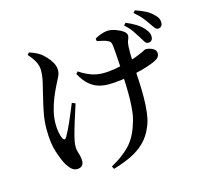

<svg xmlns="http://www.w3.org/2000/svg" viewBox="-127 -977 1254 1198"><g transform="rotate(-15 500.0 -378.0)"><path d="M873 -622Q861 -622 852.5 -635Q844 -648 833 -667Q821 -686 804 -711.5Q787 -737 756 -765L769 -779Q805 -764 832.5 -747Q860 -730 879 -708Q894 -691 899.5 -678Q905 -665 904 -650Q903 -637 895 -629Q887 -621 873 -622ZM455 65Q528 26 576.5 -24Q625 -74 650 -158Q662 -191 666.5 -229.5Q671 -268 672 -309.5Q673 -351 671.5 -392Q670 -433 669 -470Q668 -501 666 -537.5Q664 -574 661.5 -607.5Q659 -641 657 -660Q655 -677 650 -684.5Q645 -692 635 -696Q621 -703 603 -707Q585 -711 566 -715L564 -732Q584 -744 608.5 -752Q633 -760 650 -760Q672 -760 698.5 -751Q725 -742 744.5 -728Q764 -714 764 -698Q764 -686 757 -671Q750 -656 749 -630Q748 -612 748 -587Q748 -562 749.5 -535Q751 -508 752 -485Q754 -445 756.5 -396Q759 -347 758.5 -296Q758 -245 752 -198.5Q746 -152 731 -117Q708 -60 669 -22Q630 16 578 40.5Q526 65 464 83ZM242 25Q223 25 207.5 11.5Q192 -2 178 -25Q159 -58 140 -117Q121 -176 121 -265Q121 -316 130.5 -366Q140 -416 152 -463.5Q164 -511 173.5 -552.5Q183 -594 183 -629Q183 -661 167 -689Q151 -717 127 -743L139 -756Q161 -749 176 -742Q191 -735 207 -725Q220 -716 239 -696.5Q258 -677 272 -652.5Q286 -628 286 -602Q286 -583 276 -562.5Q266 -542 253 -517Q236 -484 220 -444.5Q204 -405 194 -363.5Q184 -322 184 -281Q184 -250 189 -225.5Q194 -201 201 -186Q207 -175 213.5 -175Q220 -175 226 -185Q234 -198 245.5 -221Q257 -244 269.5 -272.5Q282 -301 294 -330Q306 -359 316 -383L338 -374Q330 -349 321 -321Q312 -293 303.5 -266Q295 -239 288.5 -216Q282 -193 278 -178Q274 -161 271 -145Q268 -129 268 -110Q268 -94 272.5 -79.5Q277 -65 281 -50Q285 -35 285 -17Q285 3 273.5 14Q262 25 242 25ZM566 -435Q535 -435 504 -444Q473 -453 444 -478Q415 -503 390 -550L402 -563Q443 -536 479 -523.5Q515 -511 555 -511Q592 -511 637.5 -519Q683 -527 725.5 -539.5Q768 -552 795 -564Q822 -575 832.5 -581Q843 -587 848 -587Q871 -587 892.5 -575.5Q914 -564 914 -544Q914 -530 906.5 -519.5Q899 -509 878 -499Q857 -489 822.5 -478Q788 -467 745 -457.5Q702 -448 656 -441.5Q610 -435 566 -435ZM956 -691Q944 -691 934.5 -704.5Q925 -718 912 -736Q900 -754 883 -775.5Q866 -797 833 -825L845 -839Q883 -826 909.5 -812.5Q936 -799 955 -780Q973 -764 979.5 -750Q986 -736 985 -720Q985 -708 977.5 -699.5Q970 -691 956 -691Z"/></g></svg>

Font: Noto Serif KR SemiBold
Style: Regular
Weight: 600
Designer: Ryoko NISHIZUKA 西塚涼子 (kana & ideographs); Frank Grießhammer (Latin, Greek & Cyrillic); Wenlong ZHANG 张文龙 (bopomofo); San
Foundry: Adobe
Version: Version 2.003-H1;hotconv 1.1.1;makeotfexe 2.6.0